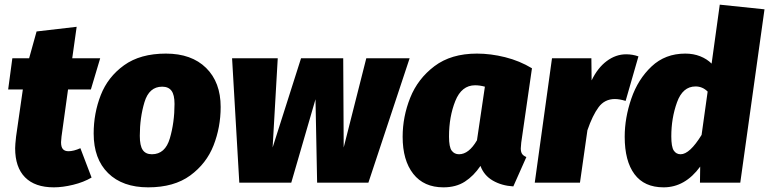

<svg xmlns="http://www.w3.org/2000/svg" viewBox="-20 -784 3301 824"><path d="M325 -148 373 -22Q339 -2 294 9Q249 20 211 20Q130 20 87.5 -23Q45 -66 45 -148Q45 -162 49 -198L78 -400H15L33 -534H105L137 -649L309 -669L290 -534H410L370 -400H272L244 -198Q242 -180 242 -174Q242 -153 250 -144Q258 -135 274 -135Q296 -135 325 -148Z M382 -211Q382 -298 412.5 -376Q443 -454 512.5 -504Q582 -554 692 -554Q802 -554 864.5 -492.5Q927 -431 927 -325Q927 -238 896.5 -160Q866 -82 796.5 -31Q727 20 616 20Q506 20 444 -41Q382 -102 382 -211ZM729 -338Q729 -377 716 -394.5Q703 -412 676 -412Q620 -412 600 -345.5Q580 -279 580 -201Q580 -159 592.5 -140.5Q605 -122 632 -122Q689 -122 709 -190.5Q729 -259 729 -338Z M1561 0H1341L1334 -358L1230 0H1007L976 -534H1172L1150 -151L1272 -534H1453L1455 -151L1552 -534H1738Z M2263 -491 2217 -172Q2215 -152 2215 -147Q2215 -133 2220 -124.5Q2225 -116 2239 -110L2183 16Q2133 13 2095 -9Q2057 -31 2042 -72Q2013 -29 1975 -4.5Q1937 20 1883 20Q1799 20 1753.5 -38Q1708 -96 1708 -197Q1708 -283 1740.5 -364.5Q1773 -446 1844.5 -500Q1916 -554 2027 -554Q2086 -554 2148 -538.5Q2210 -523 2263 -491ZM1907 -198Q1907 -153 1918.5 -137.5Q1930 -122 1950 -122Q1992 -122 2027 -182L2061 -412Q2039 -418 2019 -418Q1961 -418 1934 -350.5Q1907 -283 1907 -198Z M2720 -542 2665 -351Q2638 -359 2619 -359Q2575 -359 2549 -324Q2523 -289 2501 -225L2469 0H2275L2349 -534H2518L2519 -439Q2545 -493 2584 -522Q2623 -551 2667 -551Q2695 -551 2720 -542Z M3261 -744 3157 0H2984L2985 -69Q2920 20 2828 20Q2745 20 2703 -36.5Q2661 -93 2661 -197Q2661 -278 2689.5 -361Q2718 -444 2776.5 -499Q2835 -554 2921 -554Q2956 -554 2985 -542.5Q3014 -531 3034 -511L3069 -764ZM2861 -199Q2861 -154 2871.5 -138Q2882 -122 2901 -122Q2940 -122 2991 -205L3017 -391Q2995 -413 2965 -413Q2910 -413 2885.5 -345Q2861 -277 2861 -199Z"/></svg>

Font: FiraGO Heavy
Style: Italic
Weight: 900
Italic angle: -8°
Designer: bBox Type GmbH
Foundry: bBox Type GmbH
Version: Version 1.001